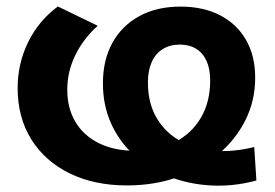

<svg xmlns="http://www.w3.org/2000/svg" viewBox="-20 -570 863 602"><path d="M378.3 11.4Q276.2 11.4 198.9 -26.2Q121.6 -63.8 78.5 -132.5Q35.3 -201.2 35.3 -293.9Q35.3 -370.3 68.1 -437.6Q100.9 -504.9 161.4 -549.7L286.4 -489.2Q240.8 -448.1 215.8 -396.4Q190.9 -344.8 190.9 -288.7Q190.9 -230.5 216.7 -187.5Q242.5 -144.4 290.5 -120.8Q338.4 -97.2 404.1 -97.2Q475.9 -97.2 528.5 -124.4Q581.2 -151.6 610.1 -201.1Q639 -250.5 639 -317.8Q639 -353.6 627.7 -378.7Q616.4 -403.9 595 -417Q573.7 -430.2 543.6 -430.2Q512.6 -430.2 490 -416Q467.5 -401.9 455.7 -375.4Q443.8 -349 443.8 -311.6Q443.8 -247.5 470.2 -201.7Q496.6 -155.9 542.5 -129.6Q588.3 -103.2 648.7 -97.7Q709.1 -92.2 777.1 -109L783.9 -4Q711.3 15.4 641.3 11.5Q571.2 7.6 510 -16.4Q448.8 -40.4 402.1 -82.2Q355.3 -124 329 -181.3Q302.7 -238.6 302.7 -308.8Q302.7 -381.9 332.4 -435.7Q362.1 -489.5 416.7 -519.4Q471.3 -549.3 546 -549.3Q617.6 -549.3 670.2 -522Q722.7 -494.7 751.4 -444.8Q780.1 -394.9 780.1 -326.3Q780.1 -254.4 749.5 -193.3Q719 -132.2 664.1 -86Q609.2 -39.8 536.3 -14.2Q463.5 11.4 378.3 11.4Z"/></svg>

Font: Montserrat Thin
Style: Regular
Weight: 100
Designer: Julieta Ulanovsky
Foundry: Julieta Ulanovsky
Version: Version 9.000